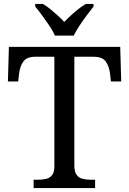

<svg xmlns="http://www.w3.org/2000/svg" viewBox="-20 -951 653 971"><path d="M150 0V-42H173Q195 -42 213.5 -46.5Q232 -51 243.5 -65.5Q255 -80 255 -109V-664H159Q115 -664 98 -639.5Q81 -615 77 -582L72 -539H20L25 -714H588L593 -539H541L536 -582Q532 -615 515 -639.5Q498 -664 453 -664H356V-114Q356 -83 367 -67.5Q378 -52 397 -47Q416 -42 438 -42H461V0ZM258 -771Q248 -794 230 -820.5Q212 -847 193 -873Q174 -899 158 -918V-931H197Q216 -920 235 -904.5Q254 -889 272 -872.5Q290 -856 305 -840Q320 -856 338 -872.5Q356 -889 375.5 -904.5Q395 -920 414 -931H453V-918Q438 -899 418.5 -873Q399 -847 381.5 -820.5Q364 -794 353 -771Z"/></svg>

Font: Noto Serif Armenian
Style: Regular
Weight: 400
Designer: Monotype Design Team
Foundry: Monotype Imaging Inc.
Version: Version 2.007